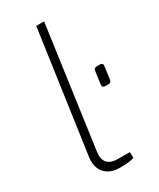

<svg xmlns="http://www.w3.org/2000/svg" viewBox="-183 -759 681 824"><g transform="rotate(-30 157.5 -346.5)"><path d="M187 -700 104 -105Q92 -30 168 -30H225L226 -1Q204 7 156 7Q107 7 81.5 -21.5Q56 -50 63 -101L148 -700ZM291 -328H276Q259 -328 262 -345L270 -404Q271 -420 287 -420H301Q318 -420 315 -403L307 -344Q306 -328 291 -328Z"/></g></svg>

Font: Exo 2.0 Extra Light
Style: Italic
Weight: 250
Italic angle: -8°
Designer: Natanael Gama
Version: Version 1.001;PS 001.001;hotconv 1.0.70;makeotf.lib2.5.58329